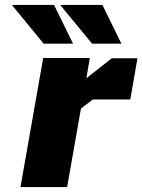

<svg xmlns="http://www.w3.org/2000/svg" viewBox="-20 -758 577 778"><path d="M157 -581 28 -738H199L276 -581ZM353 -581 224 -738H395L472 -581ZM63 0 155 -523H344L330 -441L433 -522H537L508 -355H356L308 -318L252 0Z"/></svg>

Font: Tomorrow
Style: Bold Italic
Weight: 700
Italic angle: -10°
Designer: Tony de Marco, Monica Rizzolli
Foundry: Just in Type
Version: Version 2.002